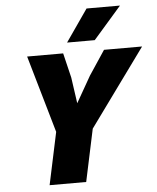

<svg xmlns="http://www.w3.org/2000/svg" viewBox="-61 -978 844 1030"><g transform="rotate(-5 361.5 -463.5)"><path d="M224 -282 104 -698H298L330 -565L350 -425L431 -567L518 -698H723L421 -282L361 0H164ZM444 -927H624L473 -754H324Z"/></g></svg>

Font: Azeret Mono ExtraBold
Style: Italic
Weight: 800
Italic angle: -12°
Designer: Martin Vácha
Foundry: Displaay
Version: Version 1.000; Glyphs 3.0.3, build 3074